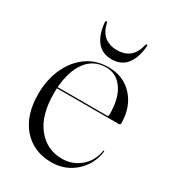

<svg xmlns="http://www.w3.org/2000/svg" viewBox="-153 -684 702 779"><g transform="rotate(30 198.0 -294.0)"><path d="M375.5 -269Q375.5 -261.5 367 -261.5H78Q77.5 -250 77.5 -238Q77.5 -135.5 122.2 -79.8Q167 -24 238 -24Q285.5 -24 322 -53.8Q358.5 -83.5 367.5 -134.5Q368 -138 369.5 -138Q372.5 -138 372 -133.5Q363.5 -71.5 317.8 -30.8Q272 10 208 10Q124.5 10 74.2 -47.2Q24 -104.5 24 -203.5Q24 -270.5 48.2 -324.2Q72.5 -378 115.8 -409.2Q159 -440.5 217 -440.5Q289 -440.5 332.2 -392.2Q375.5 -344 375.5 -269ZM210 -435Q151.5 -435 117.8 -389.8Q84 -344.5 78.5 -267H309Q316.5 -267 316.5 -275Q316.5 -352 287.2 -393.5Q258 -435 210 -435ZM210.5 -517Q244.5 -517 267.5 -534.2Q290.5 -551.5 300.5 -592Q301.5 -597.5 305.5 -597.5Q310 -597.5 309 -590.5Q304.5 -536.5 280.2 -505.2Q256 -474 210.5 -474Q166 -474 141.5 -505.2Q117 -536.5 112.5 -590.5Q112 -597.5 116 -597.5Q120 -597.5 121 -592Q131.5 -551 154.8 -534Q178 -517 210.5 -517Z"/></g></svg>

Font: Fraunces 144pt S000 Light
Style: Regular
Weight: 300
Version: Version 1.000; ttfautohint (v1.8.3)